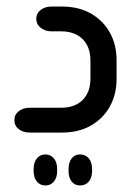

<svg xmlns="http://www.w3.org/2000/svg" viewBox="-20 -406 427 588"><path d="M169 0H71Q51 0 37.5 -10.5Q24 -21 24 -38Q24 -55 37.5 -65.5Q51 -76 71 -76H168Q195 -76 215 -86.5Q235 -97 246 -117Q257 -137 257 -165V-220Q257 -249 246 -269Q235 -289 215 -299.5Q195 -310 168 -310H138Q118 -310 104.5 -321Q91 -332 91 -348Q91 -365 104.5 -375.5Q118 -386 138 -386H169Q221 -386 258.5 -364.5Q296 -343 316.5 -306Q337 -269 337 -222V-164Q337 -117 316.5 -80Q296 -43 258.5 -21.5Q221 0 169 0ZM119 162Q103 162 93 150Q83 138 83 118V112Q83 91 93 79Q103 67 119 67Q135 67 145 79Q155 91 155 112V118Q155 138 145 150Q135 162 119 162ZM225 162Q209 162 199.5 150Q190 138 190 118V112Q190 91 199.5 79Q209 67 225 67Q242 67 252 79Q262 91 262 112V118Q262 138 252 150Q242 162 225 162Z"/></svg>

Font: Beiruti Medium
Style: Regular
Weight: 500
Designer: Arlette Boutros
Foundry: Boutros
Version: Version 1.41